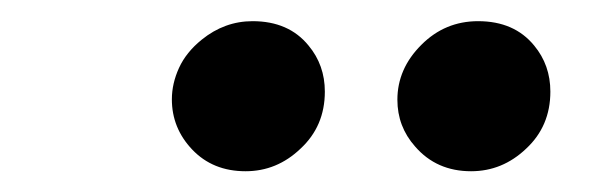

<svg xmlns="http://www.w3.org/2000/svg" viewBox="-20 -785 575 185"><path d="M433.9 -620Q400.6 -620 380 -643.8Q362.9 -663 362.9 -688.9Q362.9 -718.8 386 -741.8Q408.7 -764.6 440.7 -764.6Q475.5 -764.6 494.7 -741.1Q510.3 -722.3 510.3 -696.7Q510.3 -663.4 486.9 -641.7Q464.1 -620 433.9 -620ZM216.6 -620Q185 -620 165.1 -641Q145.6 -661.6 145.6 -689.3Q145.6 -704.5 152.5 -719.6Q159.4 -734.7 174.4 -746.8Q196.4 -764.6 223.4 -764.6Q258.2 -764.6 277.3 -741.1Q293 -722.3 293 -696.7Q293 -663.4 269.5 -641.7Q246.8 -620 216.6 -620Z"/></svg>

Font: Linik Sans
Style: Bold Italic
Weight: 700
Italic angle: 9°
Designer: Fonts by Rasmus Andersson / Changes by Cristiano Sobral with parts from Marc Monis
Foundry: rsms
Version: Version 3.020; ttfautohint (v1.6)